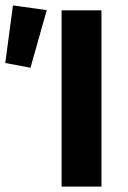

<svg xmlns="http://www.w3.org/2000/svg" viewBox="-32 -690 473 710"><path d="M195.8 0V-651.8H343.2V0ZM80.7 -439.5 -12.5 -457 15.9 -670 140.9 -652.5Z"/></svg>

Font: Source Sans 3 Variable
Style: Regular
Weight: 200
Designer: Paul D. Hunt
Foundry: Adobe Systems Incorporated
Version: Version 3.026